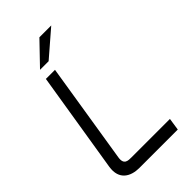

<svg xmlns="http://www.w3.org/2000/svg" viewBox="-277 -1007 1089 1089"><g transform="rotate(-45 267.5 -462.5)"><path d="M148 -792H217L371 -925H276ZM37 -126C22 -32 86 0 153 0H461L472 -74H166C137 -74 103 -73 111 -126L208 -732H135Z"/></g></svg>

Font: Exo
Style: Regular Italic
Weight: 400
Designer: Natanael Gama
Version: Version 1.00